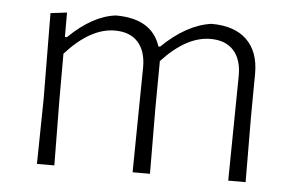

<svg xmlns="http://www.w3.org/2000/svg" viewBox="-40 -516 874 572"><g transform="rotate(5 397.0 -230.5)"><path d="M139 -457V-384H145Q216 -453 285 -461Q393 -461 419 -380H424Q497 -451 571 -461Q640 -461 676.5 -425.5Q713 -390 713 -325L712 -197L713 0H661L665 -315Q665 -363 641 -389.5Q617 -416 572 -416Q500 -416 427 -337V-325L426 -197L427 0H375L379 -315Q379 -363 355 -389.5Q331 -416 286 -416Q213 -416 139 -334V-198L141 0H89L92 -195L90 -451Z"/></g></svg>

Font: Alegreya Sans SC Light
Style: Regular
Weight: 300
Designer: Juan Pablo del Peral
Foundry: Huerta Tipografica
Version: Version 2.007